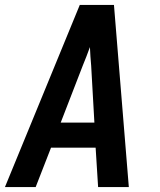

<svg xmlns="http://www.w3.org/2000/svg" viewBox="-26 -755 646 775"><path d="M-6 0 296 -735H434L494 0H370L360 -159H180L118 0ZM355 -260 342 -490Q340 -509 339 -527.5Q338 -546 337 -565Q330 -546 323 -527.5Q316 -509 308 -490L219 -260Z"/></svg>

Font: Iosevka Aile
Style: Bold Italic
Weight: 700
Italic angle: -9°
Designer: Belleve Invis
Foundry: Belleve Invis
Version: Version 28.0.1; ttfautohint (v1.8.4)